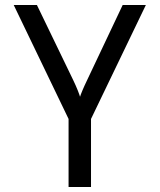

<svg xmlns="http://www.w3.org/2000/svg" viewBox="-20 -750 640 770"><path d="M345 0V-273L565 -730H472L330 -430C314 -397 304 -372 301 -362C298 -372 289 -397 273 -430L128 -730H35L255 -273V0Z"/></svg>

Font: Tekne LDO
Style: Regular
Weight: 400
Monospace: yes
Designer: Alessio Laiso, Mario Rullo, Paolo Rosset
Foundry: Alessio Laiso
Version: Version 1.000;hotconv 1.0.109;makeotfexe 2.5.65596